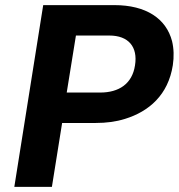

<svg xmlns="http://www.w3.org/2000/svg" viewBox="-20 -731 699 751"><path d="M36 0H183L223 -250H354C396 -250 434 -255 469 -266C563 -295 638 -360 656 -476C661 -509 660 -541 653 -570C630 -658 552 -711 427 -711H149ZM241 -369 277 -592H408C482 -592 520 -548 508 -475C497 -403 445 -369 372 -369Z"/></svg>

Font: Asimov Pro
Style: BdObl
Weight: 700
Designer: Google
Version: Version 2.000980; 2014